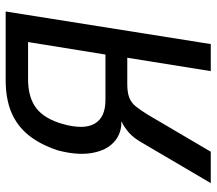

<svg xmlns="http://www.w3.org/2000/svg" viewBox="-62 -682 745 660"><g transform="rotate(-90 310.0 -352.5)"><path d="M10 0 147 -233Q165 -266 185.5 -283Q206 -300 219 -305L222 -307L205 -308Q168 -313 143.5 -340.5Q119 -368 112.5 -416Q106 -464 123 -527Q143 -587 175 -626.5Q207 -666 253.5 -685.5Q300 -705 364 -705H600L488 0H395L441 -287H350Q323 -287 305 -280.5Q287 -274 274 -258Q261 -242 245 -216L118 0ZM296 -362H452L495 -628H367Q305 -628 268 -600Q231 -572 213 -508Q193 -436 214.5 -399Q236 -362 296 -362Z"/></g></svg>

Font: Nunito Sans 7pt Condensed Medium
Style: Italic
Weight: 500
Width: 3
Italic angle: -9°
Designer: Vernon Adams
Foundry: Vernon Adams
Version: Version 3.101;gftools[0.9.27]